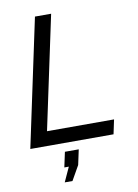

<svg xmlns="http://www.w3.org/2000/svg" viewBox="-99 -775 757 1052"><g transform="rotate(-10 279.5 -248.5)"><path d="M171 -710H261L127 -80H500L483 0H20ZM174 213 211 132H186L204 48H281L263 132L217 213Z"/></g></svg>

Font: Raleway Thin Medium
Style: Italic
Weight: 500
Italic angle: -12°
Version: Version 4.026